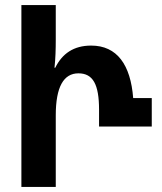

<svg xmlns="http://www.w3.org/2000/svg" viewBox="-20 -734 636 754"><path d="M64 0H199V-281C199 -393 230 -446 288 -446C345 -446 369 -403 369 -303V-237H576V-349H503C493 -479 440 -555 338 -555C269 -555 224 -523 197 -468H194C198 -503 199 -543 199 -577V-714H64Z"/></svg>

Font: Noto Sans Georgian ExtraCondensed Bold
Style: Regular
Weight: 700
Width: 2
Designer: Monotype Design Team, Akaki Razmadze
Foundry: Google LLC
Version: Version 2.005